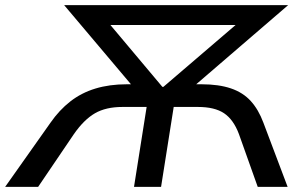

<svg xmlns="http://www.w3.org/2000/svg" viewBox="-46 -725 1197 745"><path d="M-26 0 150 -249Q184 -298 227 -331.5Q270 -365 324.5 -381.5Q379 -398 446 -398H522L490 -365L203 -705H1072L677 -365L658 -398H736Q803 -398 850 -382Q897 -366 927 -333Q957 -300 976 -249L1070 0H954L881 -205Q860 -261 823.5 -285.5Q787 -310 722 -310H628L579 0H474L523 -310H429Q365 -310 322.5 -285.5Q280 -261 241 -205L102 0ZM584 -388H588L909 -663L915 -628H335L353 -663Z"/></svg>

Font: Nunito Sans 7pt SemiExpanded Medium
Style: Italic
Weight: 500
Width: 6
Italic angle: -9°
Designer: Vernon Adams
Foundry: Vernon Adams
Version: Version 3.101;gftools[0.9.27]